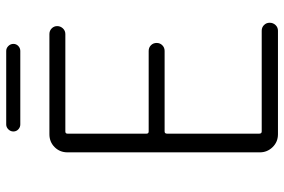

<svg xmlns="http://www.w3.org/2000/svg" viewBox="-167 -739 906 612"><g transform="rotate(-90 286.0 -433.0)"><path d="M164.1 0Q139.6 0 123 -17.1Q106.4 -34.2 106.4 -57.6V-670.9Q106.4 -695.3 123 -711.9Q139.6 -728.5 164.1 -728.5H483.4Q494.1 -728.5 501.5 -721.2Q508.8 -713.9 508.8 -703.6Q508.8 -693.4 501.5 -685.5Q494.1 -677.7 483.4 -677.7H172.9Q166 -677.7 166 -670.9V-418.9Q166 -412.1 172.9 -412.1H429.7Q440.4 -412.1 447.8 -404.8Q455.1 -397.5 455.1 -386.7Q455.1 -376 447.8 -368.7Q440.4 -361.3 429.7 -361.3H172.9Q166 -361.3 166 -353.5V-59.6Q166 -51.8 172.9 -51.8H494.1Q504.9 -51.8 512.2 -44.4Q519.5 -37.1 519.5 -26.4Q519.5 -15.6 512.2 -7.8Q504.9 0 494.1 0ZM195.3 -821.3Q186.5 -821.3 179.7 -827.6Q172.9 -834 172.9 -843.3Q172.9 -852.5 179.7 -859.4Q186.5 -866.2 195.3 -866.2H429.7Q438.5 -866.2 445.3 -859.4Q452.1 -852.5 452.1 -843.3Q452.1 -834 445.3 -827.6Q438.5 -821.3 429.7 -821.3Z"/></g></svg>

Font: Gen Jyuu Gothic Light
Style: Regular
Weight: 200
Designer: [Source Han Sans]
Ryoko NISHIZUKA  (kana & ideographs); Paul D. Hunt (Latin, Greek & Cyrillic); Wenlong ZHANG  (bopomofo
Version: Version 1.002.20150607